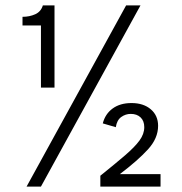

<svg xmlns="http://www.w3.org/2000/svg" viewBox="-20 -688 672 708"><path d="M131 -365V-594H63V-626Q89 -626 110 -635.5Q131 -645 138 -668H181V-365ZM78 0 445 -668H498L131 0ZM350 0V-40Q406 -85 441.5 -115.5Q477 -146 494.5 -170Q512 -194 512 -219Q512 -242 498.5 -255Q485 -268 462 -268Q443 -268 427 -256.5Q411 -245 407 -219L359 -233Q368 -268 395.5 -288Q423 -308 465 -308Q509 -308 536 -285Q563 -262 563 -224Q563 -178 525.5 -137Q488 -96 422 -46H572V0Z"/></svg>

Font: Atkinson Hyperlegible Mono ExtraLight
Style: Regular
Weight: 200
Monospace: yes
Designer: Elliott Scott, Megan Eiswerth, Linus Boman, Theodore Petrosky, Letters from Sweden
Foundry: Applied Design Works, Letters from Sweden
Version: Version 2.001